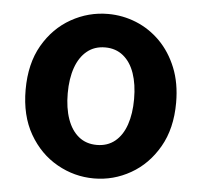

<svg xmlns="http://www.w3.org/2000/svg" viewBox="-46 -622 718 683"><g transform="rotate(5 313.0 -280.5)"><path d="M313.3 13.8Q243.3 13.8 181.6 -21.1Q119.9 -55.9 82 -121.7Q44.2 -187.5 44.2 -279.9Q44.2 -372.8 82 -438.4Q119.9 -503.9 181.6 -538.7Q243.3 -573.5 313.3 -573.5Q365.7 -573.5 414.1 -553.9Q462.4 -534.2 500 -496.4Q537.6 -458.5 559.6 -404.2Q581.6 -349.8 581.6 -279.9Q581.6 -187.5 543.6 -121.7Q505.7 -55.9 444.5 -21.1Q383.3 13.8 313.3 13.8ZM313.3 -105.8Q351.3 -105.8 377.9 -127.3Q404.5 -148.9 418 -188.2Q431.5 -227.4 431.5 -279.9Q431.5 -332.7 418 -371.7Q404.5 -410.7 377.9 -432.3Q351.3 -454 313.3 -454Q275.2 -454 248.7 -432.3Q222.1 -410.7 208.3 -371.7Q194.5 -332.7 194.5 -279.9Q194.5 -227.4 208.3 -188.2Q222.1 -148.9 248.7 -127.3Q275.2 -105.8 313.3 -105.8Z"/></g></svg>

Font: Noto Sans KR Thin
Style: Regular
Weight: 100
Designer: Ryoko NISHIZUKA 西塚涼子 (kana, bopomofo & ideographs); Paul D. Hunt (Latin, Greek & Cyrillic); Sandoll Communications 산돌커뮤니
Foundry: Adobe
Version: Version 2.004-H2;hotconv 1.0.118;makeotfexe 2.5.65603